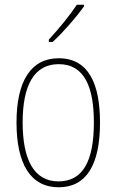

<svg xmlns="http://www.w3.org/2000/svg" viewBox="-20 -784 495 814"><path d="M336 -757V-764H306C273 -715 232 -665 187 -616V-606H203C246 -645 302 -709 336 -757ZM404 -264C404 -428 356 -537 229 -537C111 -537 50 -440 50 -265C50 -88 110 10 229 10C347 10 404 -87 404 -264ZM76 -265C76 -423 125 -512 229 -512C339 -512 378 -413 378 -265C378 -102 332 -15 228 -15C124 -15 76 -107 76 -265Z"/></svg>

Font: Noto Sans Kannada Condensed Thin
Style: Regular
Weight: 100
Width: 3
Designer: Jelle Bosma - Monotype Design Team
Foundry: Monotype Imaging Inc.
Version: Version 2.005